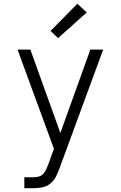

<svg xmlns="http://www.w3.org/2000/svg" viewBox="-20 -783 640 1018"><path d="M109 215V157H155Q170 157 184 153.5Q198 150 208 140Q218 130 224 117Q230 104 235 91L266 6L73 -520H141L300 -78L459 -520H527L295 111Q287 133 276 154.5Q265 176 246 191Q227 206 203 210.5Q179 215 155 215ZM288 -581 248 -619 390 -763 440 -717Z"/></svg>

Font: Iosevka SS04 Light Extended
Style: Regular
Weight: 300
Width: 7
Monospace: yes
Designer: Belleve Invis
Foundry: Belleve Invis
Version: Version 19.0.0; ttfautohint (v1.8.4)